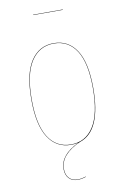

<svg xmlns="http://www.w3.org/2000/svg" viewBox="-97 -747 650 997"><g transform="rotate(-10 228.5 -248.5)"><path d="M307.1 -690.9V-689H150.9V-690.9ZM275.9 2Q168.9 49.3 168.9 126Q168.9 156.7 185.5 174.3Q202.1 191.9 230 191.9Q250 191.9 273.9 184.1V186Q250 193.8 230 193.8Q201.7 193.8 184.3 175.8Q167 157.7 167 126Q167 50.8 267.1 4.4Q249 8.8 228 8.8Q150.4 8.8 107.7 -57.9Q64.9 -124.5 64.9 -257.8Q64.9 -394 108.6 -460.4Q152.3 -526.9 230 -526.9Q307.1 -526.9 349.6 -461.2Q392.1 -395.5 392.1 -262.2Q392.1 -36.1 275.9 2ZM66.9 -257.8Q66.9 -125 108.9 -59.1Q150.9 6.8 228 6.8Q305.2 6.8 347.7 -59.8Q390.1 -126.5 390.1 -262.2Q390.1 -394.5 348.4 -459.7Q306.6 -524.9 230 -524.9Q153.3 -524.9 110.1 -458.7Q66.9 -392.6 66.9 -257.8Z"/></g></svg>

Font: Fira Sans Compressed Two
Style: Regular
Weight: 100
Width: 1
Designer: Carrois Corporate & Edenspiekermann AG
Foundry: Carrois Corporate GbR & Edenspiekermann AG
Version: Version 4.203;PS 004.203;hotconv 1.0.88;makeotf.lib2.5.64775